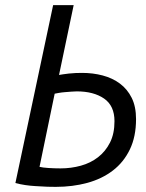

<svg xmlns="http://www.w3.org/2000/svg" viewBox="-20 -720 567 748"><path d="M187 -700H267L210 -428Q215 -429 225.5 -430.5Q236 -432 248.5 -433.5Q261 -435 275 -435.5Q289 -436 300 -436Q342 -436 380 -426Q418 -416 447 -394.5Q476 -373 493 -339Q510 -305 510 -256Q510 -188 486 -138Q462 -88 419.5 -55.5Q377 -23 320 -7.5Q263 8 197 8Q184 8 164.5 7.5Q145 7 118 5Q99 4 78.5 1Q58 -2 40 -7ZM216 -64Q257 -64 295 -74.5Q333 -85 362 -107.5Q391 -130 408.5 -164.5Q426 -199 426 -248Q426 -308 385.5 -336Q345 -364 279 -364Q271 -364 258.5 -363Q246 -362 233 -361Q220 -360 209 -358Q198 -356 193 -355L134 -70Q146 -67 169 -65.5Q192 -64 216 -64Z"/></svg>

Font: PT Sans
Style: Italic
Weight: 400
Italic angle: -12°
Designer: A.Korolkova, O.Umpeleva, V.Yefimov
Foundry: ParaType Ltd
Version: Version 2.003W OFL